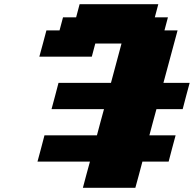

<svg xmlns="http://www.w3.org/2000/svg" viewBox="-20 -895 924 915"><path d="M375 0H625Q630.9 -21 642.1 -62.5Q653.3 -104 658.7 -125H783.7Q789.1 -145.5 800 -187.3Q811 -229 816.9 -250H691.9Q697.3 -270.5 708.5 -312.3Q719.7 -354 725.6 -375H850.6Q856 -395.5 866.9 -437.3Q877.9 -479 883.8 -500H758.8Q770 -541.5 792.5 -625Q814.9 -708.5 826.2 -750H763.7L780.3 -812.5H717.8L734.4 -875H359.4L342.8 -812.5H280.3L263.7 -750H201.2Q195.8 -729.5 184.6 -687.7Q173.3 -646 167.5 -625H417.5L434.1 -687.5H559.1L508.8 -500H258.8Q253.4 -479 242.4 -437.5Q231.4 -396 225.6 -375H475.6Q469.7 -354 458.5 -312.3Q447.3 -270.5 441.9 -250H191.9Q186.5 -229 175.5 -187.3Q164.6 -145.5 158.7 -125H408.7Q402.8 -104 391.6 -62.5Q380.4 -21 375 0Z"/></svg>

Font: Faithful 32x
Style: BoldOblique
Weight: 400
Foundry: Faithful Resource Pack
Version: Version 1.0; January 27, 2023